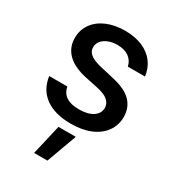

<svg xmlns="http://www.w3.org/2000/svg" viewBox="-186 -640 881 976"><g transform="rotate(30 255.0 -152.0)"><path d="M260.7 -455.1Q231.4 -455.1 208 -445.6Q184.6 -436 171.6 -419.9Q158.7 -403.8 159.2 -383.8Q158.2 -359.9 178.5 -343.3Q198.7 -326.7 242.2 -316.4L326.2 -296.9Q399.4 -280.8 435.1 -245.4Q470.7 -210 471.7 -153.3Q471.2 -105.5 445.1 -68.1Q418.9 -30.8 370.1 -10Q321.3 10.7 254.9 10.7Q160.2 10.7 104.5 -29.8Q48.8 -70.3 39.1 -144.5H145.5Q158.7 -73.2 253.9 -73.2Q304.7 -73.2 334.7 -92.5Q364.7 -111.8 365.2 -145.5Q364.3 -171.4 344.5 -188.5Q324.7 -205.6 283.2 -214.8L200.2 -232.4Q128.4 -248.5 91.6 -285.6Q54.7 -322.8 54.7 -377.9Q54.7 -424.8 80.3 -460.9Q106 -497.1 152.3 -517.1Q198.7 -537.1 259.8 -537.1Q317.9 -537.1 361.6 -518.3Q405.3 -499.5 430.9 -465.3Q456.5 -431.2 461.9 -385.7H361.3Q354 -418.5 328.4 -436.8Q302.7 -455.1 260.7 -455.1ZM209 55.7H310.5L246.1 232.4H168Z"/></g></svg>

Font: Pretendard JP Medium
Style: Regular
Weight: 500
Designer: Base glyphs from Inter by Rasmus Andersson; Hangeul glyphs from Noto Sans CJK(Source Han Sans) by Jang Soo-young and Kan
Foundry: Kil Hyung-jin
Version: Version 1.309